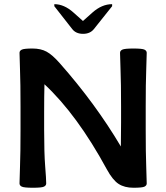

<svg xmlns="http://www.w3.org/2000/svg" viewBox="-20 -885 790 913"><path d="M555.7 -378.9Q555.7 -490.2 553.2 -551.8Q550.8 -613.3 550.8 -633.8Q550.8 -643.6 561.5 -648.9Q572.3 -654.3 614.7 -654.3Q656.7 -654.3 667.2 -648.9Q677.7 -643.6 677.7 -633.8Q677.7 -613.3 675.3 -551.8Q672.9 -490.2 672.9 -378.9V-267.6Q672.9 -156.2 675.3 -94.7Q677.7 -33.2 677.7 -12.7Q677.7 -2.9 667.2 2.4Q656.7 7.8 614.7 7.8Q572.3 7.8 544.2 -10.3Q516.1 -28.3 487.8 -80.1Q346.7 -339.8 191.4 -484.4Q189.9 -430.2 189.9 -349.6V-267.6Q189.9 -156.2 194.8 -94.7Q199.7 -33.2 199.7 -12.7Q199.7 -2.9 189.2 2.4Q178.7 7.8 136.7 7.8Q94.2 7.8 83.5 2.4Q72.8 -2.9 72.8 -12.7Q72.8 -33.2 75.2 -94.7Q77.6 -156.2 77.6 -267.6V-378.9Q77.6 -490.2 75.2 -551.8Q72.8 -613.3 72.8 -633.8Q72.8 -643.6 83.5 -648.9Q94.2 -654.3 134.3 -654.3Q173.8 -654.3 201.4 -639.4Q229 -624.5 264.6 -584Q434.1 -392.1 554.7 -188.5Q555.7 -229.5 555.7 -301.8ZM513.2 -865.2V-855.5L426.8 -747.1Q408.7 -724.1 375 -724.1Q340.8 -724.1 323.2 -747.1L238.3 -855.5V-865.2Q285.2 -865.2 329.6 -825.2L374.5 -785.2L419.4 -825.2Q464.4 -865.2 513.2 -865.2Z"/></svg>

Font: ALMAS
Style: Bold
Weight: 700
Designer: ALMAS Font/ by Husham Jawad Kadhim, derived from the Bainsely font by/ Paul James MIller
Foundry: High-Logic / Made with FontCreator
Version: Version 1.411;September 19, 2021;FontCreator 14.0.0.2814 32-